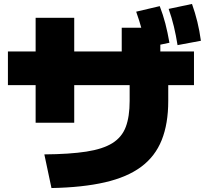

<svg xmlns="http://www.w3.org/2000/svg" viewBox="-20 -875 1040 970"><path d="M204 -95Q332 -96 416 -109Q500 -122 548 -152Q596 -182 615.5 -234Q635 -286 635 -365V-540H595V-735H790V-540H830V-365Q830 -250 797 -167.5Q764 -85 693.5 -32.5Q623 20 510.5 46Q398 72 240 75ZM160 -255V-785H355V-255ZM20 -445V-615H960V-445ZM717 -634Q708 -683 696 -727Q684 -771 668 -816L787 -844Q804 -800 815.5 -755.5Q827 -711 836 -659ZM877 -647Q869 -697 858.5 -741Q848 -785 832 -830L950 -855Q966 -810 977 -765Q988 -720 995 -669Z"/></svg>

Font: M PLUS 1 Thin Black
Style: Regular
Weight: 900
Version: Version 1.001